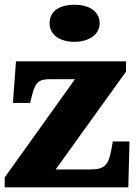

<svg xmlns="http://www.w3.org/2000/svg" viewBox="-20 -797 582 817"><path d="M297 -619C354 -619 404 -647 404 -698C404 -752 354 -777 297 -777C237 -777 191 -752 191 -698C191 -647 237 -619 297 -619ZM0 0H526L531 -195H460L453 -156C440 -87 418 -76 362 -76H217L516 -492V-536H48L35 -359H108L118 -398C132 -453 152 -460 195 -460H299L0 -42Z"/></svg>

Font: Noto Serif Lao Black
Style: Regular
Weight: 900
Designer: Monotype Design Team
Foundry: Monotype Imaging Inc.
Version: Version 2.003